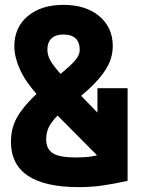

<svg xmlns="http://www.w3.org/2000/svg" viewBox="-20 -760 590 790"><path d="M305 10Q25 10 25 -177Q25 -209 33.5 -238Q42 -267 61.5 -295.5Q81 -324 110.5 -354Q140 -384 182 -418Q237 -461 263.5 -485.5Q290 -510 299 -525Q308 -540 308 -555Q308 -586 291 -602Q274 -618 241 -618Q209 -618 192 -602Q175 -586 175 -555Q175 -536 184.5 -516.5Q194 -497 220 -466.5Q246 -436 296 -384L492 -183L407 -93L155 -347Q91 -413 65 -468Q39 -523 39 -570Q39 -647 94 -693.5Q149 -740 241 -740Q333 -740 388.5 -693.5Q444 -647 444 -570Q444 -530 426 -493.5Q408 -457 369 -416.5Q330 -376 264 -326Q238 -306 220.5 -288.5Q203 -271 191.5 -254.5Q180 -238 175 -221.5Q170 -205 170 -187Q170 -147 197.5 -129.5Q225 -112 293 -112Q329 -112 357.5 -116.5Q386 -121 405 -130L381 -61V-397H505V-16Q447 -3 400 3.5Q353 10 305 10Z"/></svg>

Font: M PLUS Code Latin SemiExpanded
Style: Bold
Weight: 700
Width: 6
Designer: Coji Morishita
Foundry: UNDERFOREST DESIGN
Version: Version 1.002; ttfautohint (v1.8.3)